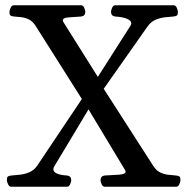

<svg xmlns="http://www.w3.org/2000/svg" viewBox="-20 -713 750 733"><path d="M22.9 0Q15.1 0 10.7 -9.8Q6.3 -19.5 6.3 -24.9Q6.3 -36.1 10 -39.1Q13.7 -42 23.9 -43Q36.1 -44.4 54 -45.9Q71.8 -47.4 90.3 -54.7Q108.9 -62 122.1 -80.6L292.5 -335L117.2 -612.3Q105 -631.8 90.1 -638.9Q75.2 -646 60.5 -647.5Q45.9 -648.9 33.7 -649.9Q23.4 -650.9 19.8 -654.1Q16.1 -657.2 16.1 -668Q16.1 -673.3 20.5 -683.1Q24.9 -692.9 32.7 -692.9H289.1Q297.4 -692.9 301.5 -683.1Q305.7 -673.3 305.7 -668Q305.7 -651.9 289.6 -649.9Q264.2 -648.4 241.9 -646.7Q219.7 -645 219.7 -635.3Q219.7 -632.3 222.2 -628.4L353.5 -419.4L477.5 -613.8Q481 -618.7 481 -624Q481 -634.8 464.1 -641.6Q447.3 -648.4 419.9 -649.9Q403.8 -651.9 403.8 -668Q403.8 -673.3 408 -683.1Q412.1 -692.9 420.4 -692.9H642.6Q650.9 -692.9 655 -683.1Q659.2 -673.3 659.2 -668Q659.2 -657.2 655.5 -654.1Q651.9 -650.9 641.6 -649.9Q629.9 -648.9 611.8 -647.2Q593.8 -645.5 575.4 -638.2Q557.1 -630.9 543.5 -612.3L376 -374L564.5 -80.6Q577.1 -61 592.8 -54Q608.4 -46.9 624 -45.7Q639.6 -44.4 651.4 -43Q661.6 -42 665.3 -39.1Q668.9 -36.1 668.9 -24.9Q668.9 -19.5 664.8 -9.8Q660.6 0 652.3 0H380.4Q372.1 0 367.9 -9.8Q363.8 -19.5 363.8 -24.9Q363.8 -41 379.9 -43Q409.2 -44.4 434.3 -46.1Q459.5 -47.9 459.5 -58.1Q459.5 -60.5 457 -64.5L317.9 -295.4L188 -79.1Q183.6 -72.8 183.6 -66.9Q183.6 -57.1 196.8 -50.8Q210 -44.4 235.8 -43Q252 -41 252 -24.9Q252 -19.5 247.8 -9.8Q243.7 0 235.4 0Z"/></svg>

Font: Gelasio
Style: Regular
Weight: 400
Designer: Eben Sorkin
Foundry: Eben Sorkin
Version: Version 1.008